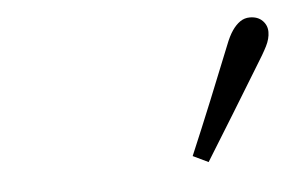

<svg xmlns="http://www.w3.org/2000/svg" viewBox="-30 -802 460 287"><g transform="rotate(-5 200.0 -658.0)"><path d="M250 -564Q267 -604 283.5 -644.5Q300 -685 316 -725Q321 -738 326.5 -746Q332 -754 338.5 -758.5Q345 -763 353 -763Q365 -763 372 -756Q379 -749 379 -739Q379 -729 373.5 -718Q368 -707 356 -688Q336 -655 315 -621Q294 -587 273 -553Z"/></g></svg>

Font: Source Serif 4 Light
Style: Italic
Weight: 300
Italic angle: -12°
Designer: Frank Grießhammer
Foundry: Adobe Systems Incorporated
Version: Version 4.004;hotconv 1.0.116;makeotfexe 2.5.65601